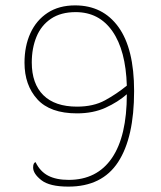

<svg xmlns="http://www.w3.org/2000/svg" viewBox="-20 -681 599 713"><path d="M478 -343Q478 -170 418.5 -79Q359 12 234 12Q164 12 133.5 -12Q103 -36 103 -59Q103 -76 112 -79Q129 -44 159 -28.5Q189 -13 235 -13Q340 -13 395.5 -94Q451 -175 451 -331Q418 -302 372 -281Q326 -260 266 -260Q166 -260 118.5 -312.5Q71 -365 71 -448Q71 -510 93 -558Q115 -606 157 -633.5Q199 -661 259 -661Q362 -661 420 -580.5Q478 -500 478 -343ZM98 -449Q98 -370 141 -327.5Q184 -285 266 -285Q327 -285 370 -308.5Q413 -332 451 -363Q447 -494 397.5 -565Q348 -636 261 -636Q206 -636 169.5 -611.5Q133 -587 115.5 -544.5Q98 -502 98 -449Z"/></svg>

Font: Noto Serif Telugu Thin
Style: Regular
Weight: 100
Designer: Jelle Bosma - Monotype Design Team
Foundry: Monotype Imaging Inc.
Version: Version 2.005; ttfautohint (v1.8.4.7-5d5b)